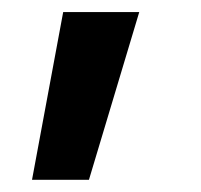

<svg xmlns="http://www.w3.org/2000/svg" viewBox="-20 -89 328 313"><path d="M125 204.1H32.2L83 -69.3H207Z"/></svg>

Font: Pretendard GOV SemiBold
Style: Regular
Weight: 600
Designer: Base glyphs from Inter by Rasmus Andersson; Hangeul glyphs from Noto Sans CJK(Source Han Sans) by Jang Soo-young and Kan
Foundry: Kil Hyung-jin
Version: Version 1.309